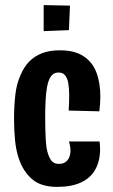

<svg xmlns="http://www.w3.org/2000/svg" viewBox="-20 -722 442 752"><path d="M204 10Q141 10 106 -20Q71 -50 54 -100Q43 -132 39 -172Q35 -212 35 -255Q35 -306 40 -350.5Q45 -395 61 -429Q74 -460 94.5 -481Q115 -502 144.5 -513.5Q174 -525 215 -525Q272 -525 307 -502Q342 -479 357.5 -438.5Q373 -398 373 -344Q373 -330 372 -315.5Q371 -301 369 -286L249 -289Q250 -305 250.5 -320Q251 -335 251 -348Q251 -376 247.5 -396Q244 -416 235 -427Q226 -438 209 -438Q190 -438 179.5 -423Q169 -408 164 -380Q160 -358 158.5 -327.5Q157 -297 157 -261Q157 -238 157.5 -217.5Q158 -197 159 -179Q160 -161 162 -145Q167 -115 178 -97.5Q189 -80 210 -80Q226 -80 236 -87Q246 -94 251 -105.5Q256 -117 256 -132Q256 -140 254.5 -149Q253 -158 250 -168H370Q371 -160 371.5 -152.5Q372 -145 372 -138Q372 -92 353.5 -58.5Q335 -25 297.5 -7.5Q260 10 204 10ZM151 -600V-702L254 -700L250 -604Z"/></svg>

Font: Truculenta ExtraBold
Style: Regular
Weight: 800
Version: Version 1.002